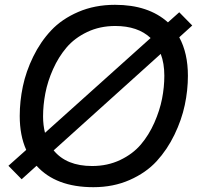

<svg xmlns="http://www.w3.org/2000/svg" viewBox="-20 -764 819 798"><path d="M725 -713 779 -658 725 -609Q761 -543 761 -449Q761 -389 748 -327.5Q735 -266 705 -204Q675 -142 631 -94Q587 -46 519 -16Q451 14 368 14Q212 14 132 -75L70 -19L15 -75L89 -141Q62 -201 62 -282Q62 -343 75 -405Q88 -467 118 -528.5Q148 -590 192.5 -637.5Q237 -685 305.5 -714.5Q374 -744 458 -744Q597 -744 678 -671ZM159 -280Q159 -244 167 -212L606 -606Q553 -656 459 -656Q395 -656 342.5 -631Q290 -606 256.5 -566.5Q223 -527 200.5 -476.5Q178 -426 168.5 -376.5Q159 -327 159 -280ZM203 -139Q256 -74 363 -74Q427 -74 479.5 -99Q532 -124 565.5 -163.5Q599 -203 621.5 -254Q644 -305 653.5 -353.5Q663 -402 663 -449Q663 -501 648 -540Z"/></svg>

Font: Nacelle
Style: Italic
Weight: 400
Italic angle: -12°
Designer: Sora Sagano
Foundry: Sora Sagano
Version: Version 1.000;FEAKit 1.0